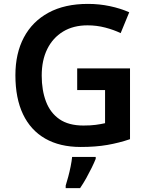

<svg xmlns="http://www.w3.org/2000/svg" viewBox="-20 -744 765 985"><path d="M376 -393H647V-30Q591 -11 531 -0.5Q471 10 394 10Q287 10 212 -33Q137 -76 98 -158Q59 -240 59 -358Q59 -470 102.5 -552Q146 -634 229 -679Q312 -724 431 -724Q489 -724 543.5 -712.5Q598 -701 643 -681L599 -574Q564 -591 520 -602.5Q476 -614 429 -614Q356 -614 303.5 -582Q251 -550 222.5 -492.5Q194 -435 194 -356Q194 -281 216 -223Q238 -165 285 -132.5Q332 -100 408 -100Q445 -100 471 -103.5Q497 -107 519 -112V-282H376ZM471 71Q463 91 450.5 116.5Q438 142 423 169Q408 196 391 221H317V208Q323 189 330 163Q337 137 342.5 109.5Q348 82 350 61H471Z"/></svg>

Font: Noto Sans NKo Unjoined SemiBold
Style: Regular
Weight: 600
Designer: Monotype Design Team
Foundry: Monotype Imaging Inc.
Version: Version 2.004